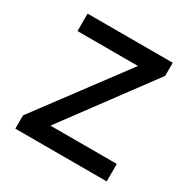

<svg xmlns="http://www.w3.org/2000/svg" viewBox="-158 -845 975 990"><g transform="rotate(30 329.5 -350.0)"><path d="M60 0V-79L446 -596H86V-700H593V-622L209 -104H604V0Z"/></g></svg>

Font: Lexend Deca
Style: Regular
Weight: 400
Designer: Bonnie Shaver-Troup, Thomas Jockin
Foundry: Lexend
Version: Version 1.008; ttfautohint (v1.8.4.7-5d5b)